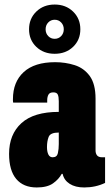

<svg xmlns="http://www.w3.org/2000/svg" viewBox="-20 -814 483 846"><path d="M221 -577Q172 -577 140 -607.5Q108 -638 108 -685Q108 -732 140 -763Q172 -794 221 -794Q270 -794 302 -763Q334 -732 334 -685Q334 -638 302 -607.5Q270 -577 221 -577ZM221 -643Q238 -643 249.5 -655Q261 -667 261 -685Q261 -703 249.5 -715Q238 -727 221 -727Q204 -727 192.5 -715Q181 -703 181 -685Q181 -667 192.5 -655Q204 -643 221 -643ZM142 12Q83 12 51.5 -25.5Q20 -63 20 -136Q20 -222 74.5 -271.5Q129 -321 239 -321V-368Q239 -388 234.5 -397.5Q230 -407 215 -407Q199 -407 193.5 -397Q188 -387 188 -372V-362H38Q37 -366 37 -369.5Q37 -373 37 -377Q37 -453 84.5 -496.5Q132 -540 223 -540Q268 -540 309 -527Q350 -514 375.5 -479Q401 -444 401 -379V-151Q401 -138 407.5 -129.5Q414 -121 430 -121H443V-8Q401 12 351 12Q312 12 287 -4Q262 -20 256 -48H252Q239 -24 213.5 -6Q188 12 142 12ZM212 -121Q231 -121 235 -139Q239 -157 239 -179V-230Q202 -230 194.5 -211Q187 -192 187 -166Q187 -146 193 -133.5Q199 -121 212 -121Z"/></svg>

Font: Archivo ExtraCondensed Black
Style: Regular
Weight: 900
Width: 2
Designer: Hector Gatti
Foundry: Omnibus-Type
Version: Version 2.001; ttfautohint (v1.8.3)